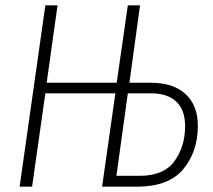

<svg xmlns="http://www.w3.org/2000/svg" viewBox="-20 -704 803 724"><path d="M726 -230Q726 -132 671 -66Q616 0 496 0H365L415 -352H151L101 0H54L151 -684H197L156 -392H420L462 -684H508L468 -392H549Q633 -392 679.5 -349.5Q726 -307 726 -230ZM678 -228Q678 -289 645 -320.5Q612 -352 550 -352H462L419 -41H506Q598 -41 638 -96.5Q678 -152 678 -228Z"/></svg>

Font: Fira Sans Extra Condensed ExtraLight
Style: Italic
Weight: 275
Width: 3
Italic angle: -8°
Designer: Carrois Corporate & Edenspiekermann AG
Foundry: Carrois Corporate GbR & Edenspiekermann AG
Version: Version 4.203